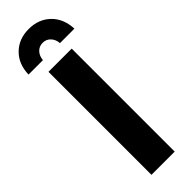

<svg xmlns="http://www.w3.org/2000/svg" viewBox="-305 -918 923 923"><g transform="rotate(-45 156.5 -456.5)"><path d="M77.1 -700.2H234.9V0H77.1ZM312 -758.8H213.9Q211.9 -784.7 196 -801.8Q180.2 -818.8 156 -818.8Q131.8 -818.8 116 -802Q100.1 -785.2 98.1 -758.8H0Q2 -828.6 44.9 -870.8Q87.9 -913.1 155.3 -913.1Q222.7 -913.1 265.9 -871.1Q309.1 -829.1 312 -758.8Z"/></g></svg>

Font: Montserrat-SemiBold
Style: Regular
Weight: 600
Designer: Julieta Ulanovsky
Foundry: Julieta Ulanovsky
Version: Version 6.001